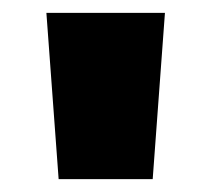

<svg xmlns="http://www.w3.org/2000/svg" viewBox="-20 -734 328 298"><path d="M236 -714 217 -456H71L52 -714Z"/></svg>

Font: Noto Sans Display Black
Style: Regular
Weight: 900
Designer: Monotype Design Team
Foundry: Monotype Imaging Inc.
Version: Version 2.003